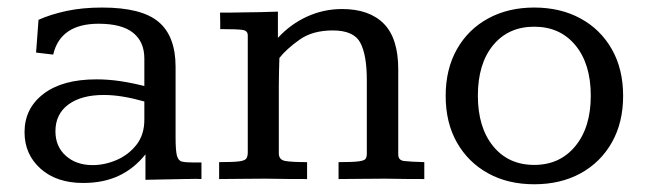

<svg xmlns="http://www.w3.org/2000/svg" viewBox="-20 -470 1695 504"><path d="M198.2 10.3Q128.4 10.3 86.4 -27.3Q44.4 -64.9 44.4 -123Q44.4 -185.5 94.2 -223.6Q144 -261.7 233.4 -261.7Q263.7 -261.7 295.2 -257.1Q326.7 -252.4 358.9 -244.1V-316.4Q358.9 -360.4 329.3 -384Q299.8 -407.7 238.8 -407.7Q138.7 -407.7 119.6 -326.7L74.7 -332L81.1 -418Q112.3 -432.1 154.3 -441.2Q196.3 -450.2 248 -450.2Q351.6 -450.2 396.2 -412.6Q440.9 -375 440.9 -294.4V-109.4Q440.9 -75.7 444.3 -62Q447.8 -48.3 457.5 -45.9Q467.3 -43.5 486.8 -43.5H508.8V0Q501 -0.5 493.2 -0.5Q485.4 -0.5 477.5 -0.2Q469.7 0 461.9 0Q435.5 0.5 410.2 1Q384.8 1.5 361.8 2V-64.9Q332.5 -27.8 292.2 -8.8Q252 10.3 198.2 10.3ZM223.1 -36.6Q254.9 -36.6 286.1 -50Q317.4 -63.5 338.1 -89.8Q358.9 -116.2 358.9 -155.8V-203.6Q329.6 -211.9 303.2 -216.3Q276.9 -220.7 252 -220.7Q193.4 -220.7 159.4 -195.6Q125.5 -170.4 125.5 -125.5Q125.5 -85.4 152.8 -61Q180.2 -36.6 223.1 -36.6Z M555.2 0Q555.2 -3.9 555.2 -9.8Q555.2 -15.6 555.2 -22.2Q555.2 -28.8 555.2 -34.7Q555.2 -40.5 555.2 -44.4Q591.8 -44.4 607.4 -46.4Q623 -48.3 626.7 -54Q630.4 -59.6 630.4 -69.8V-377.4Q630.4 -389.6 616 -391.6Q601.6 -393.6 558.1 -393.6Q558.1 -398.9 558.1 -407.2Q558.1 -415.5 557.9 -423.8Q557.6 -432.1 557.6 -437Q574.2 -437 589.6 -437Q605 -437 619.6 -437.5Q643.6 -437.5 665.8 -438.2Q688 -439 709.5 -439.5V-370.6Q742.7 -406.7 786.1 -426.5Q829.6 -446.3 877.9 -446.3Q949.2 -446.3 987.3 -408Q1025.4 -369.6 1025.4 -288.1V-64.5Q1025.4 -49.3 1040.5 -47.4Q1055.7 -45.4 1093.8 -44.4V0Q1069.8 0 1046.6 -0.2Q1023.4 -0.5 989.3 -1Q953.6 -1 925.3 -0.5Q897 0 868.7 0V-44.4Q905.8 -44.4 921.1 -46.4Q936.5 -48.3 939.7 -53.2Q942.9 -58.1 942.9 -66.9V-259.8Q942.9 -325.7 925.8 -357.9Q908.7 -390.1 853.5 -390.1Q800.3 -390.1 766.1 -365.7Q731.9 -341.3 713.4 -317.9Q712.9 -299.8 712.4 -281.5Q711.9 -263.2 711.9 -243.7V-67.4Q711.9 -50.3 729.2 -47.4Q746.6 -44.4 786.1 -44.4V0Q760.7 0 736.1 -0.2Q711.4 -0.5 675.8 -1Q639.2 -1 610.8 -0.5Q582.5 0 555.2 0Z M1382.3 13.7Q1313.5 13.7 1261.2 -15.1Q1209 -43.9 1179.4 -95.9Q1149.9 -147.9 1149.9 -218.3Q1149.9 -288.6 1179.4 -340.8Q1209 -393.1 1261.5 -421.6Q1314 -450.2 1382.3 -450.2Q1451.2 -450.2 1503.7 -421.6Q1556.2 -393.1 1585.9 -341.1Q1615.7 -289.1 1615.7 -218.3Q1615.7 -148.4 1586.2 -96.2Q1556.6 -43.9 1504.2 -15.1Q1451.7 13.7 1382.3 13.7ZM1382.3 -37.1Q1449.7 -37.1 1490.2 -86.4Q1530.8 -135.7 1530.8 -218.8Q1530.8 -302.2 1490.5 -351.1Q1450.2 -399.9 1382.3 -399.9Q1314.5 -399.9 1274.4 -351.3Q1234.4 -302.7 1234.4 -218.8Q1234.4 -135.7 1274.4 -86.4Q1314.5 -37.1 1382.3 -37.1Z"/></svg>

Font: Kameron
Style: Regular
Weight: 400
Designer: Vernon Adams
Foundry: Vernon Adams
Version: Version 1.100